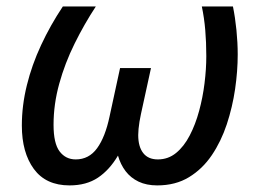

<svg xmlns="http://www.w3.org/2000/svg" viewBox="-20 -558 794 588"><path d="M192.9 9.8Q120.6 9.8 83.7 -40.5Q46.9 -90.8 46.9 -173.3Q46.9 -234.9 62.3 -297.1Q77.6 -359.4 106 -420.2Q134.3 -481 172.4 -538.1H273.4Q237.8 -483.9 208.3 -424.1Q178.7 -364.3 161.4 -301.5Q144 -238.8 144 -175.8Q144 -118.7 162.6 -94.2Q181.2 -69.8 211.9 -69.8Q252.4 -69.8 277.3 -104Q302.2 -138.2 315.4 -200.7L347.7 -349.6H442.4L411.6 -208.5Q409.2 -197.3 407.2 -185.5Q405.3 -173.8 404.3 -163.3Q403.3 -152.8 403.3 -144.5Q403.3 -108.9 418.5 -89.4Q433.6 -69.8 463.4 -69.8Q495.1 -69.8 519.3 -89.6Q543.5 -109.4 561 -143.1Q578.6 -176.8 589.8 -218.3Q601.1 -259.8 606.4 -303.2Q611.8 -346.7 611.8 -386.2Q611.8 -428.7 608.6 -465.8Q605.5 -502.9 598.1 -538.1H693.4Q700.2 -504.9 704.1 -466.1Q708 -427.2 708 -391.1Q708 -340.3 700 -285.2Q691.9 -230 674.6 -177.5Q657.2 -125 628.7 -82.8Q600.1 -40.5 558.8 -15.4Q517.6 9.8 461.4 9.8Q428.7 9.8 404.5 -1.7Q380.4 -13.2 364.7 -33.7Q349.1 -54.2 341.3 -81.5Q315.4 -37.6 280 -13.9Q244.6 9.8 192.9 9.8Z"/></svg>

Font: Open Sans Medium
Style: Italic
Weight: 500
Italic angle: -12°
Designer: Monotype Design Team
Foundry: Monotype Imaging Inc.
Version: Version 3.000